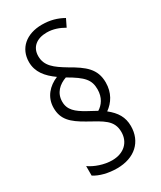

<svg xmlns="http://www.w3.org/2000/svg" viewBox="-184 -826 719 855"><g transform="rotate(-30 175.0 -399.0)"><path d="M44 -412C44 -353 77 -323 139 -288C209 -249 252 -230 252 -169C252 -117 215 -80 154 -80C113 -80 68 -96 40 -116V-67C68 -49 110 -38 155 -38C246 -38 302 -91 302 -171C302 -217 282 -249 243 -280C277 -304 302 -342 302 -395C302 -465 260 -497 190 -537C135 -570 100 -596 100 -646C100 -693 134 -719 185 -719C218 -719 247 -708 273 -693L292 -732C260 -750 226 -760 184 -760C103 -760 51 -714 51 -644C51 -593 81 -557 126 -525C80 -506 44 -468 44 -412ZM91 -417C91 -463 122 -490 159 -503C234 -460 255 -435 255 -387C255 -344 234 -317 210 -302L164 -327C119 -352 91 -375 91 -417Z"/></g></svg>

Font: Noto Sans Arabic ExtCond Light
Style: Regular
Weight: 300
Width: 2
Designer: Monotype Design Team, Nadine Chahine, Nizar Qandah and Khaled Hosny
Foundry: Monotype Imaging Inc.
Version: Version 2.012